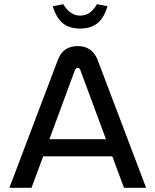

<svg xmlns="http://www.w3.org/2000/svg" viewBox="-20 -900 745 920"><path d="M256.8 -611.8Q281.2 -679.2 352.1 -679.2Q422.4 -679.2 448.2 -611.8L680.2 0H574.2L518.1 -150.9H187L130.9 0H24.9ZM216.8 -232.9H487.8L366.2 -561Q361.8 -575.2 352.1 -575.2Q343.3 -575.2 337.9 -561ZM232.9 -870.1Q249.5 -814.5 280.8 -788.8Q312 -763.2 363.8 -763.2Q415.5 -763.2 447 -788.8Q478.5 -814.5 495.1 -870.1L444.8 -879.9Q427.7 -851.1 408.4 -838.1Q389.2 -825.2 363.8 -825.2Q315.9 -825.2 283.2 -879.9Z"/></svg>

Font: LT Wave Text
Style: Regular
Weight: 400
Designer: Daniel Lyons
Version: Version 2.5 (Glyphs App)